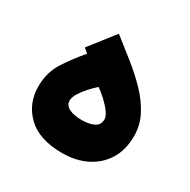

<svg xmlns="http://www.w3.org/2000/svg" viewBox="-122 -632 741 747"><g transform="rotate(30 248.0 -258.5)"><path d="M138.7 -385.3 119.1 -402.3 207 -514.6Q250 -481 293.9 -446Q337.9 -411.1 375 -372.8Q412.1 -334.5 434.8 -291.3Q457.5 -248 457.5 -198.7Q457.5 -137.2 430.4 -93.3Q403.3 -49.3 356 -25.6Q308.6 -2 248 -2Q144 -2 91.1 -53Q38.1 -104 38.1 -180.7Q38.1 -243.2 67.9 -290.3Q97.7 -337.4 138.7 -385.3ZM325.2 -197.3Q325.2 -211.4 311.8 -229.7Q298.3 -248 279.1 -265.9Q259.8 -283.7 242.2 -295.9Q227.5 -283.2 210.9 -264.9Q194.3 -246.6 182.6 -227.8Q170.9 -209 170.9 -194.3Q170.9 -172.9 192.1 -162.1Q213.4 -151.4 247.6 -151.4Q284.7 -151.4 304.9 -162.4Q325.2 -173.3 325.2 -197.3Z"/></g></svg>

Font: Vazirmatn UI FD Black
Style: Regular
Weight: 900
Designer: Saber Rastikerdar
Foundry: Saber Rastikerdar
Version: Version 33.003